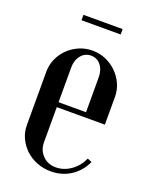

<svg xmlns="http://www.w3.org/2000/svg" viewBox="-123 -693 605 769"><g transform="rotate(20 179.0 -308.0)"><path d="M36 -360Q36 -389 47.5 -415Q59 -441 79 -460.5Q99 -480 125.5 -491.5Q152 -503 182 -503Q212 -503 238.5 -491.5Q265 -480 285 -460.5Q305 -441 317 -415Q329 -389 329 -360V-241H124V-91Q124 -58 146 -35.5Q168 -13 202 -13Q236 -13 266 -34Q296 -55 311 -90L330 -82Q310 -39 273 -15Q236 9 189 9Q157 9 129 -2Q101 -13 80.5 -32.5Q60 -52 48 -77.5Q36 -103 36 -133ZM241 -262V-410Q241 -442 225 -462Q209 -482 183 -482Q157 -482 140.5 -461.5Q124 -441 124 -410V-262ZM265 -602H98V-625H265Z"/></g></svg>

Font: Moniqa SemBd Heading
Style: Regular
Weight: 600
Designer: Rajesh Rajput
Foundry: Rajesh Rajput
Version: Version 1.000